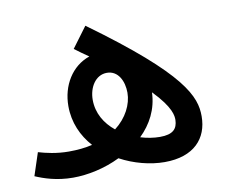

<svg xmlns="http://www.w3.org/2000/svg" viewBox="-64 -595 803 682"><g transform="rotate(-10 338.0 -254.0)"><path d="M478 9C584 9 635 -49 635 -129C635 -199 604 -285 284 -517L229 -443C246 -430 263 -418 279 -407C214 -385 175 -320 175 -246C175 -187 198 -136 234 -96C209 -90 181 -87 149 -87C105 -87 67 -96 40 -104L13 -22C43 -9 89 7 148 7C201 7 263 -6 318 -33C368 -6 426 9 478 9ZM264 -253C264 -298 289 -339 330 -339C371 -339 390 -298 390 -257C390 -215 367 -169 324 -136C288 -165 264 -205 264 -253ZM541 -132C540 -100 524 -82 477 -82C454 -82 430 -86 407 -93C447 -132 474 -182 476 -243C540 -177 541 -146 541 -132Z"/></g></svg>

Font: Noto Sans Arabic SemCond Med
Style: Regular
Weight: 500
Width: 4
Designer: Monotype Design Team, Nadine Chahine, Nizar Qandah and Khaled Hosny
Foundry: Monotype Imaging Inc.
Version: Version 2.012